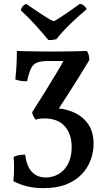

<svg xmlns="http://www.w3.org/2000/svg" viewBox="-20 -724 544 991"><path d="M204 247Q159 247 121 238Q83 229 49 211Q51 194 52 171Q53 148 52.5 125.5Q52 103 50 87Q60 80 77 77Q94 74 110 74Q117 133 144 162.5Q171 192 216 192Q252 192 283 174Q314 156 332 120.5Q350 85 350 35Q350 -31 314.5 -72Q279 -113 206 -113Q196 -113 185 -111.5Q174 -110 165 -106Q157 -115 151.5 -126Q146 -137 146 -145Q179 -196 211.5 -248.5Q244 -301 271 -346Q298 -391 312 -417L344 -409H227Q192 -409 171.5 -401Q151 -393 140 -370.5Q129 -348 120 -305Q105 -304 88 -306.5Q71 -309 59 -314Q63 -347 65 -385Q67 -423 67 -461Q88 -460 119.5 -459.5Q151 -459 187 -458.5Q223 -458 255 -458Q304 -458 351.5 -459Q399 -460 428 -461Q435 -452 438 -439.5Q441 -427 441 -414Q420 -379 391 -332Q362 -285 329.5 -235Q297 -185 266 -137L247 -166Q303 -167 352.5 -147.5Q402 -128 432.5 -87Q463 -46 463 19Q463 60 448.5 100.5Q434 141 402.5 174.5Q371 208 322.5 227.5Q274 247 204 247ZM230 -517Q200 -553 163.5 -594Q127 -635 87 -671Q90 -683 96.5 -691Q103 -699 115 -704Q148 -682 186 -656Q224 -630 257 -614Q269 -620 288.5 -632.5Q308 -645 329 -659.5Q350 -674 367.5 -686.5Q385 -699 392 -704Q404 -703 413.5 -695Q423 -687 427 -676Q389 -645 346 -603.5Q303 -562 271 -522Q261 -519 249.5 -518Q238 -517 230 -517Z"/></svg>

Font: Vollkorn Medium
Style: Regular
Weight: 500
Designer: Friedrich Althausen
Foundry: Friedrich Althausen
Version: Version 5.000